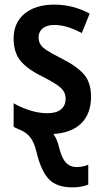

<svg xmlns="http://www.w3.org/2000/svg" viewBox="-20 -571 448 831"><path d="M138 87Q128 45 111 23.5Q94 2 67 -9Q61 -11 39 -22V-124Q72 -105 110.5 -93Q149 -81 184 -81Q224 -81 244 -97.5Q264 -114 264 -145Q264 -171 244 -190Q224 -209 165 -239Q99 -271 69 -307.5Q39 -344 39 -404Q39 -473 86.5 -512Q134 -551 216 -551Q296 -551 368 -512L334 -428Q268 -463 216 -463Q183 -463 165 -448.5Q147 -434 147 -409Q147 -391 155.5 -378Q164 -365 184.5 -352Q205 -339 246 -318Q312 -285 343 -249.5Q374 -214 374 -153Q374 -79 332 -37.5Q290 4 211 9Q227 30 236 68Q247 113 265 132.5Q283 152 313 152Q338 152 362 142V228Q332 240 294 240Q224 240 190.5 203.5Q157 167 138 87Z"/></svg>

Font: Noto Sans Display Medium Narrow
Style: Regular
Weight: 500
Width: 4
Designer: Monotype Design team
Foundry: Monotype Imaging Inc.
Version: Version 1.000